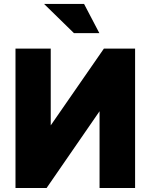

<svg xmlns="http://www.w3.org/2000/svg" viewBox="-20 -948 760 968"><path d="M503.9 -703.1H661.1V0H481.9V-387.2L214.8 0H58.1V-703.1H235.8V-315.9ZM353 -780.8 202.1 -928.2H403.8L481 -780.8Z"/></svg>

Font: LT Superior Black
Style: Regular
Weight: 900
Designer: Daniel Lyons
Foundry: LyonsType
Version: Version 2.005